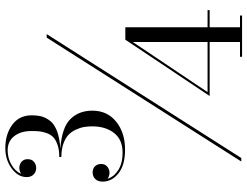

<svg xmlns="http://www.w3.org/2000/svg" viewBox="-126 -724 952 740"><g transform="rotate(-90 350.0 -354.0)"><path d="M293.5 -474Q293.5 -416.5 251 -382.2Q208.5 -348 143.5 -348Q83.5 -348 51.8 -373.5Q20 -399 20 -434.5Q20 -452.5 30 -462.8Q40 -473 56 -473Q70 -473 79 -464Q88 -455 88 -439.5Q88 -425.5 78 -416.8Q68 -408 54 -408Q42 -408 31 -415.5Q39 -390 65.2 -373.8Q91.5 -357.5 131.5 -357.5Q182 -357.5 207.5 -390.5Q233 -423.5 233 -474Q233 -491 230.5 -506Q228 -521 220.2 -537.8Q212.5 -554.5 200.2 -566.2Q188 -578 166 -585.8Q144 -593.5 115 -593.5V-601.5Q142.5 -601.5 161.8 -608.2Q181 -615 191.2 -624.8Q201.5 -634.5 207 -650.2Q212.5 -666 213.8 -678.2Q215 -690.5 215 -708.5Q215 -750 195.2 -775.2Q175.5 -800.5 140.5 -800.5Q110.5 -800.5 85 -785.8Q59.5 -771 50 -748.5Q61 -755.5 72.5 -755.5Q86.5 -755.5 96.5 -747Q106.5 -738.5 106.5 -723.5Q106.5 -707 96 -698.8Q85.5 -690.5 72.5 -690.5Q58 -690.5 47.8 -700.2Q37.5 -710 37.5 -727.5Q37.5 -760.5 70.8 -785Q104 -809.5 149.5 -809.5Q202.5 -809.5 239 -782.8Q275.5 -756 275.5 -708.5Q275.5 -685.5 270.8 -668.5Q266 -651.5 253 -635.5Q240 -619.5 213.5 -609.8Q187 -600 147.5 -597.5Q228.5 -591.5 261 -558.8Q293.5 -526 293.5 -474ZM575 -650H588.5L111 100H97.5ZM660 95V103H501V95H558V-22H350L567 -347H615V-30H681V-22H615V95ZM365 -30H558V-318Z"/></g></svg>

Font: Bodoni* 16pt
Style: Regular
Weight: 400
Version: Version 2.3